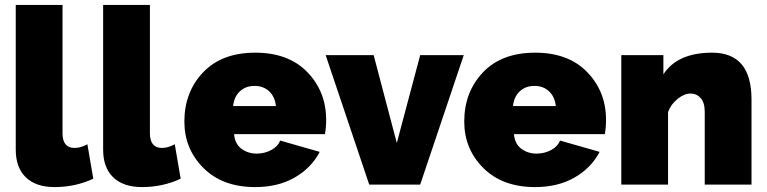

<svg xmlns="http://www.w3.org/2000/svg" viewBox="-20 -750 3117 780"><path d="M44 -730H234V-209Q234 -149 283 -149Q308 -149 335 -164L359 -24Q286 10 202 10Q126 10 85 -29.5Q44 -69 44 -142Z M399 -730H589V-209Q589 -149 638 -149Q663 -149 690 -164L714 -24Q641 10 557 10Q481 10 440 -29.5Q399 -69 399 -142Z M1017 10Q884 10 806.5 -67.5Q729 -145 729 -256Q729 -376 805 -456Q881 -536 1017 -536Q1152 -536 1228.5 -457Q1305 -378 1305 -263Q1305 -232 1300 -205H931Q934 -166 960.5 -146Q987 -126 1023 -126Q1055 -126 1082 -140.5Q1109 -155 1118 -179L1279 -133Q1245 -68 1177.5 -29Q1110 10 1017 10ZM927 -319H1101Q1097 -357 1073.5 -379Q1050 -401 1014 -401Q978 -401 954.5 -379Q931 -357 927 -319Z M1480 0 1303 -526H1498L1592 -169L1687 -526H1864L1687 0Z M2154 10Q2021 10 1943.5 -67.5Q1866 -145 1866 -256Q1866 -376 1942 -456Q2018 -536 2154 -536Q2289 -536 2365.5 -457Q2442 -378 2442 -263Q2442 -232 2437 -205H2068Q2071 -166 2097.5 -146Q2124 -126 2160 -126Q2192 -126 2219 -140.5Q2246 -155 2255 -179L2416 -133Q2382 -68 2314.5 -29Q2247 10 2154 10ZM2064 -319H2238Q2234 -357 2210.5 -379Q2187 -401 2151 -401Q2115 -401 2091.5 -379Q2068 -357 2064 -319Z M3033 0H2843V-296Q2843 -333 2826.5 -351.5Q2810 -370 2785 -370Q2760 -370 2733 -348.5Q2706 -327 2694 -295V0H2504V-526H2675V-448Q2732 -536 2873 -536Q3033 -536 3033 -346Z"/></svg>

Font: Raleway-v4020 Black
Style: Regular
Weight: 900
Designer: Matt McInerney, Pablo Impallari, Rodrigo Fuenzalida
Foundry: Matt McInerney, Pablo Impallari, Rodrigo Fuenzalida
Version: Version 4.020;PS 004.020;hotconv 1.0.88;makeotf.lib2.5.64775